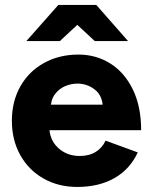

<svg xmlns="http://www.w3.org/2000/svg" viewBox="-20 -728 596 760"><path d="M27 -250Q27 -326.3 60.4 -385.8Q93.9 -445.3 153.9 -478.6Q214 -512 290.4 -512Q360 -512 416.4 -476.8Q472.7 -441.6 505.7 -374.1Q538.7 -306.7 538.7 -212.7H160.9L175.1 -227.9Q175.1 -175 209.9 -142.8Q244.7 -110.6 295.4 -110.6Q333 -110.6 358.9 -126.8Q384.9 -143 397.9 -171.3L525.3 -124.7Q494.3 -57.7 432.8 -22.9Q371.3 12 286 12Q211 12 152.2 -21.4Q93.4 -54.7 60.2 -114.2Q27 -173.7 27 -250ZM167 -313.6H400L387.3 -297.6Q387.3 -347.7 356.6 -372.4Q326 -397.1 286.4 -397.1Q261.7 -397.1 237.4 -386.8Q213.1 -376.4 196.9 -354.3Q180.7 -332.1 180.7 -297.6ZM211.9 -698.6V-708.4H361.3L486.9 -565.4H355.1ZM210.9 -708.4H360.3V-698.6L216.9 -565.4H84.3Z"/></svg>

Font: 寒蝉端黑体 Light
Style: Regular
Weight: 300
Designer: ChillDuanSans {Warren2060}; 
Source Han Sans {Ryoko NISHIZUKA 西塚涼子 (kana, bopomofo & ideographs); Paul D. Hunt (Latin, G
Foundry: ChillType&Adobe
Version: Version 1.300;Glyphs 3.3 (3306)